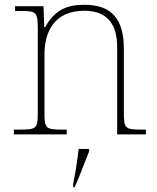

<svg xmlns="http://www.w3.org/2000/svg" viewBox="-20 -562 657 803"><path d="M38 0H259V-20H243C170 -20 166 -24 166 -94V-334C166 -423 202 -517 333 -517C434 -517 470 -454 470 -365V0H590V-20H575C502 -20 498 -24 498 -94V-357C498 -482 448 -542 333 -542C259 -542 209 -520 169 -449H165L162 -536H43V-516H71C131 -516 138 -511 138 -442V-94C138 -24 134 -20 61 -20H38ZM286 208V221H292C311 182 335 113 353 71V61H309C304 105 296 158 286 208Z"/></svg>

Font: Noto Serif Malayalam Thin
Style: Regular
Weight: 100
Designer: Indian type Foundry, Jelle Bosma, Monotype Design Team
Foundry: Monotype Imaging Inc.
Version: Version 2.104